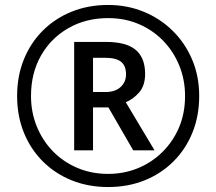

<svg xmlns="http://www.w3.org/2000/svg" viewBox="-20 -744 872 774"><path d="M416 10Q336 10 269 -17Q202 -44 152.5 -93.5Q103 -143 76 -210Q49 -277 49 -357Q49 -437 76 -504Q103 -571 152.5 -620.5Q202 -670 269 -697Q336 -724 416 -724Q492 -724 558.5 -697Q625 -670 675.5 -620.5Q726 -571 754.5 -504Q783 -437 783 -357Q783 -277 756 -210Q729 -143 679.5 -93.5Q630 -44 563 -17Q496 10 416 10ZM416 -43Q480 -43 536 -66Q592 -89 635 -131.5Q678 -174 702 -231Q726 -288 726 -357Q726 -422 703 -479Q680 -536 638.5 -579Q597 -622 540.5 -646.5Q484 -671 416 -671Q326 -671 255.5 -630.5Q185 -590 145 -519.5Q105 -449 105 -357Q105 -292 128 -235Q151 -178 192.5 -135Q234 -92 291 -67.5Q348 -43 416 -43ZM279 -138V-575H407Q489 -575 527 -543Q565 -511 565 -446Q565 -399 541 -371.5Q517 -344 487 -332L603 -138H517L417 -311H355V-138ZM405 -373Q444 -373 466 -393Q488 -413 488 -444Q488 -479 468 -495Q448 -511 404 -511H355V-373Z"/></svg>

Font: Noto Sans Manichaean
Style: Regular
Weight: 400
Designer: Monotype Design Team
Foundry: Monotype Imaging Inc.
Version: Version 2.005; ttfautohint (v1.8.4.7-5d5b)